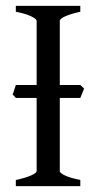

<svg xmlns="http://www.w3.org/2000/svg" viewBox="-20 -635 338 655"><path d="M254 -301H184V-51Q184 -45 201.5 -36.5Q219 -28 254 -21V0H34V-21Q67 -28 86 -36.5Q105 -45 105 -51V-301H34L23 -313Q26 -319 28.5 -328Q31 -337 34 -345H105V-564Q105 -570 87 -579Q69 -588 34 -595V-615H254V-595Q222 -588 203 -579.5Q184 -571 184 -564V-345H254L267 -333Z"/></svg>

Font: ChillKai
Style: Regular
Weight: 400
Designer: ChillType
Foundry: 寒蝉字型
Version: Version 2.000